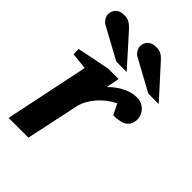

<svg xmlns="http://www.w3.org/2000/svg" viewBox="-218 -823 912 912"><g transform="rotate(45 238.0 -367.0)"><path d="M456.1 -429.2Q456.1 -394.5 434.1 -377.2Q412.1 -359.9 360.8 -359.9L334 -414.1Q310.5 -402.3 289.3 -386Q268.1 -369.6 251.5 -350.1Q234.9 -330.6 223.1 -308.6Q211.4 -286.6 207 -264.2L150.9 0H18.1L106 -422.9L22 -432.1V-466.8L188 -500H256.8L244.1 -433.1Q257.3 -446.8 273.2 -459Q289.1 -471.2 306.6 -480.5Q324.2 -489.7 342.8 -494.9Q361.3 -500 379.9 -500Q399.4 -500 413.8 -492.9Q428.2 -485.8 437.5 -475.3Q446.8 -464.8 451.4 -452.4Q456.1 -439.9 456.1 -429.2ZM190.4 -550.8 28.3 -639.2Q22.9 -642.1 18.6 -647.2Q14.2 -652.3 10.7 -658.2Q7.3 -664.1 5.4 -670.2Q3.4 -676.3 3.4 -681.2Q3.4 -689.9 6.3 -699.5Q9.3 -709 15.9 -716.6Q22.5 -724.1 33.4 -729Q44.4 -733.9 60.5 -733.9Q70.8 -733.9 78.6 -732.4Q86.4 -731 93.8 -727.3Q101.1 -723.6 108.4 -717.5Q115.7 -711.4 124.5 -702.1L260.3 -550.8ZM405.3 -550.8 243.7 -639.2Q238.3 -642.1 233.6 -647.2Q229 -652.3 225.6 -658.2Q222.2 -664.1 220.2 -670.2Q218.3 -676.3 218.3 -681.2Q218.3 -689.9 221.2 -699.5Q224.1 -709 230.7 -716.6Q237.3 -724.1 248.3 -729Q259.3 -733.9 275.4 -733.9Q285.6 -733.9 293.5 -732.4Q301.3 -731 308.6 -727.3Q315.9 -723.6 323 -717.5Q330.1 -711.4 338.4 -702.1L475.6 -550.8Z"/></g></svg>

Font: Charis SIL Eur
Style: Bold Italic
Weight: 700
Italic angle: -11°
Foundry: SIL International
Version: Version 5.000